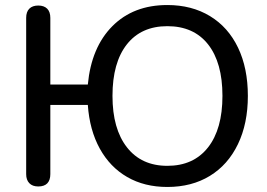

<svg xmlns="http://www.w3.org/2000/svg" viewBox="-20 -734 1063 763"><path d="M329 -317H180V-42Q180 -18 168 -5.5Q156 7 132 7Q109 7 96.5 -6Q84 -19 84 -42V-663Q84 -687 96.5 -699.5Q109 -712 132 -712Q155 -712 167.5 -699.5Q180 -687 180 -663V-398H329Q343 -546 426.5 -630Q510 -714 645 -714Q742 -714 814.5 -670Q887 -626 926 -544.5Q965 -463 965 -353Q965 -243 925.5 -161Q886 -79 814 -35Q742 9 645 9Q554 9 485.5 -30.5Q417 -70 376.5 -143.5Q336 -217 329 -317ZM864 -353Q864 -485 807 -557.5Q750 -630 645 -630Q541 -630 484 -557.5Q427 -485 427 -353Q427 -222 484.5 -148.5Q542 -75 645 -75Q749 -75 806.5 -148Q864 -221 864 -353Z"/></svg>

Font: SN Pro
Style: Regular
Weight: 400
Designer: Tobias Whetton
Foundry: Supernotes
Version: Version 1.003